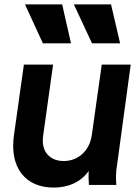

<svg xmlns="http://www.w3.org/2000/svg" viewBox="-20 -836 634 868"><path d="M223 12C288 12 345 -12 381 -63C380 -42 380 -23 382 0H506C503 -33 504 -57 509 -89L571 -544H440L395 -225C385 -154 333 -108 268 -108C203 -108 165 -153 175 -222L220 -544H88L43 -224C23 -81 92 12 223 12ZM93 -816 174 -640H301L261 -816ZM314 -816 396 -640H523L482 -816Z"/></svg>

Font: Mluvka Bold
Style: Italic
Weight: 700
Italic angle: -8°
Designer: Modified by Jiří Krblich, Original typeface by Gumpita Rahayu
Foundry: Gumpita Rahayu & Jiří Krblich
Version: Version 2.000;Glyphs 3.1.1 (3134)